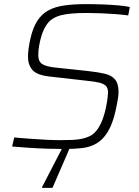

<svg xmlns="http://www.w3.org/2000/svg" viewBox="-20 -716 677 933"><path d="M295 8Q253 8 207.5 6.5Q162 5 118.5 2Q75 -1 39 -4L49 -48Q82 -45 122 -42Q162 -39 201 -37Q240 -35 269 -35Q304 -35 330.5 -36Q357 -37 379.5 -42Q402 -47 423 -58Q441 -69 455.5 -90.5Q470 -112 479.5 -138.5Q489 -165 494.5 -191.5Q500 -218 502.5 -238Q505 -258 505 -266Q505 -287 495 -298Q485 -309 462 -314.5Q439 -320 398 -324L222 -344Q159 -351 137.5 -376Q116 -401 116 -440Q116 -459 119 -481Q122 -503 128 -529Q140 -582 161.5 -615Q183 -648 215 -665.5Q247 -683 292.5 -689.5Q338 -696 397 -696Q437 -696 477.5 -694.5Q518 -693 553.5 -690Q589 -687 611 -682L603 -641Q575 -645 540.5 -647.5Q506 -650 470.5 -651.5Q435 -653 403 -653Q363 -653 332 -650.5Q301 -648 278.5 -642.5Q256 -637 238 -626Q220 -616 206 -595Q192 -574 183.5 -548Q175 -522 170.5 -496Q166 -470 166 -448Q166 -418 184 -405.5Q202 -393 246 -388L414 -370Q458 -365 490 -357.5Q522 -350 539 -330Q556 -310 556 -269Q556 -257 554 -243Q552 -229 549 -213.5Q546 -198 542 -179Q527 -113 503.5 -75Q480 -37 449 -19Q418 -1 379.5 3.5Q341 8 295 8ZM184 197 185 192 290 -11H325L323 -6L235 197Z"/></svg>

Font: Saira Thin ExtraLight
Style: Italic
Weight: 250
Italic angle: -12°
Version: Version 1.101